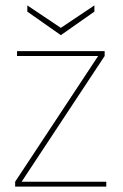

<svg xmlns="http://www.w3.org/2000/svg" viewBox="-20 -690 454 710"><path d="M36 0V-18L343 -483H43V-501H367V-483L60 -18H373V0ZM205 -560 81 -647V-670L205 -587L329 -670V-647Z"/></svg>

Font: DM Sans 17pt Thin
Style: Regular
Weight: 250
Version: Version 4.004;gftools[0.9.30]